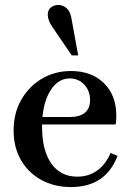

<svg xmlns="http://www.w3.org/2000/svg" viewBox="-20 -744 523 776"><path d="M267 12Q199 12 146.5 -17Q94 -46 64.5 -97.5Q35 -149 35 -217Q35 -286 65.5 -340Q96 -394 148.5 -425.5Q201 -457 267 -457Q350 -457 400 -408Q450 -359 450 -277Q450 -267 449.5 -257Q449 -247 447 -241H116L118 -271H260Q344 -271 344 -340Q344 -377 320.5 -402Q297 -427 262 -427Q212 -427 181 -373.5Q150 -320 150 -232Q150 -136 187.5 -83Q225 -30 292 -30Q338 -30 372.5 -54.5Q407 -79 427 -126L455 -114Q407 12 267 12ZM270 -520 191 -636Q182 -649 177.5 -661.5Q173 -674 173 -685Q173 -704 186 -714Q199 -724 216 -724Q233 -724 248.5 -711.5Q264 -699 269 -668L296 -520Z"/></svg>

Font: Baskervville SemiBold
Style: Regular
Weight: 600
Version: Version 1.100